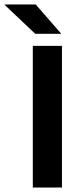

<svg xmlns="http://www.w3.org/2000/svg" viewBox="-84 -846 363 866"><path d="M195.5 0H64V-639H195.5ZM77 -826 191 -695V-693.5H75L-63.5 -824.5V-826Z"/></svg>

Font: Anek Gurmukhi SemiBold
Style: Regular
Weight: 600
Designer: Sarang Kulkarni (Gurmukhi), Yesha Goshar (Latin)
Foundry: Ek Type
Version: Version 1.003